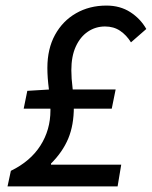

<svg xmlns="http://www.w3.org/2000/svg" viewBox="-20 -669 545 689"><path d="M7 0 19 -56Q89 -90 125 -146.5Q161 -203 161 -273Q161 -306 155.5 -348.5Q150 -391 150 -425Q150 -494 177.5 -544Q205 -594 253 -621.5Q301 -649 362 -649Q411 -649 447.5 -625.5Q484 -602 505 -565L450 -517Q434 -543 411 -558.5Q388 -574 357 -574Q323 -574 295.5 -555.5Q268 -537 252 -502Q236 -467 236 -417Q236 -388 240.5 -352.5Q245 -317 245 -285Q245 -220 225 -172Q205 -124 163 -82V-78H415L402 0ZM65 -279 78 -343 160 -348H395L381 -279Z"/></svg>

Font: Source Sans 3 ExtraLight Medium
Style: Italic
Weight: 500
Italic angle: -11°
Version: Version 3.052;hotconv 1.1.0;makeotfexe 2.6.0